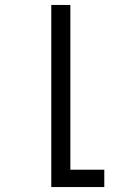

<svg xmlns="http://www.w3.org/2000/svg" viewBox="-20 -540 540 775"><path d="M187 215V-520H264V145H401V215Z"/></svg>

Font: HulyMono
Style: Regular
Weight: 400
Monospace: yes
Designer: Belleve Invis
Foundry: Belleve Invis
Version: Version 33.2.5; ttfautohint (v1.8.4)